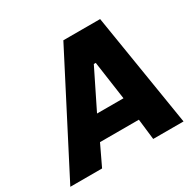

<svg xmlns="http://www.w3.org/2000/svg" viewBox="-206 -865 1045 1031"><g transform="rotate(-30 317.0 -350.0)"><path d="M-53 0H144L205 -128H446L461 0H649L536 -700H308ZM268 -269 386 -508H398L432 -269Z"/></g></svg>

Font: Fixel Display ExtraBold
Style: Italic
Weight: 800
Italic angle: -10°
Designer: AlfaBravo + MacPaw
Foundry: Kyrylo Tkachov, Marchela Mozhyna, Serhii Makarenko, Maria Weinstein, Zakhar Kryvoshyya
Version: Version 1.210;Glyphs 3.2 (3217)